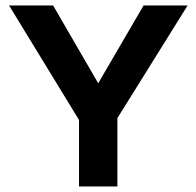

<svg xmlns="http://www.w3.org/2000/svg" viewBox="-20 -674 710 694"><path d="M297.9 -187.5 12.7 -654.3H171.9L335 -373L499 -654.3H658.2L367.2 -187.5ZM265.6 0V-272.5H404.3V0Z"/></svg>

Font: Sen
Style: Bold
Weight: 700
Designer: Kosal Sen, Philatype
Foundry: Philatype
Version: Version 2.000;gftools[0.9.31]